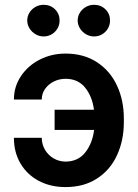

<svg xmlns="http://www.w3.org/2000/svg" viewBox="-20 -758 565 788"><path d="M151.4 -349.6H37.1Q37.1 -401.9 65.7 -445.1Q94.2 -488.3 142.8 -513.2Q191.4 -538.1 249 -538.1Q323.7 -538.1 377.9 -502.7Q432.1 -467.3 460.2 -406.7Q488.3 -346.2 488.3 -271.5V-256.8Q488.3 -182.1 460.4 -121.3Q432.6 -60.5 378.4 -25.4Q324.2 9.8 249 9.8Q187.5 9.8 139.4 -15.6Q91.3 -41 64.2 -86.9Q37.1 -132.8 37.1 -192.4H151.4Q151.4 -166.5 164.1 -144.3Q176.8 -122.1 199 -108.6Q221.2 -95.2 249 -94.7Q300.8 -95.2 330.1 -132.6Q359.4 -169.9 366.2 -224.6H204.1V-307.6H365.7Q358.4 -362.8 329.1 -398.7Q299.8 -434.6 249 -434.6Q223.1 -434.6 200.7 -423.3Q178.2 -412.1 164.8 -392.8Q151.4 -373.5 151.4 -349.6ZM91.8 -673.8Q91.8 -691.4 101.1 -706.3Q110.4 -721.2 125.7 -729.7Q141.1 -738.3 159.2 -738.3Q187 -738.3 205.8 -719.7Q224.6 -701.2 224.6 -673.8Q224.6 -656.2 216.1 -641.4Q207.5 -626.5 192.4 -617.4Q177.2 -608.4 159.2 -608.4Q141.6 -608.4 126 -617.4Q110.4 -626.5 101.1 -641.6Q91.8 -656.7 91.8 -673.8ZM298.8 -673.8Q298.8 -691.4 308.1 -706.3Q317.4 -721.2 332.8 -729.7Q348.1 -738.3 366.2 -738.3Q394 -738.3 412.8 -719.7Q431.6 -701.2 431.6 -673.8Q431.6 -656.2 423.1 -641.4Q414.6 -626.5 399.4 -617.4Q384.3 -608.4 366.2 -608.4Q348.6 -608.4 333 -617.4Q317.4 -626.5 308.1 -641.6Q298.8 -656.7 298.8 -673.8Z"/></svg>

Font: Pretendard GOV SemiBold
Style: Regular
Weight: 600
Designer: Base glyphs from Inter by Rasmus Andersson; Hangeul glyphs from Noto Sans CJK(Source Han Sans) by Jang Soo-young and Kan
Foundry: Kil Hyung-jin
Version: Version 1.309